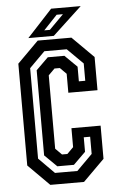

<svg xmlns="http://www.w3.org/2000/svg" viewBox="-58 -888 575 928"><g transform="rotate(-5 230.0 -424.0)"><path d="M148 0 45 -103V-597L148 -700H311.5L415 -597V-436H273.5V-528L243 -558.5H217L186.5 -528V-172L217 -141.5H243L273.5 -172V-264H415V-103L311.5 0ZM175.5 -55.5H284L360 -131.5V-215H329V-144.5L270 -86.5H189.5L130.5 -144.5V-557.5L189.5 -615.5H270L329 -557.5V-486.5H360V-570.5L284 -646H175.5L100 -570.5V-131.5ZM104 -716 226 -848H369.5L227.5 -716ZM184 -746.5H211L280.5 -816.5H250Z"/></g></svg>

Font: Tourney Condensed SemiBold
Style: Regular
Weight: 600
Width: 3
Designer: Tyler Finck
Foundry: Etcetera Type Co
Version: Version 1.010; ttfautohint (v1.8.3)